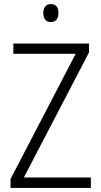

<svg xmlns="http://www.w3.org/2000/svg" viewBox="-20 -929 499 949"><path d="M32 0V-44L354 -663H46V-714H420V-670L98 -52H429V0ZM269 -865Q269 -844 259.5 -832Q250 -820 231 -820Q213 -820 203.5 -832Q194 -844 194 -865Q194 -886 204 -897.5Q214 -909 232 -909Q250 -909 259.5 -897.5Q269 -886 269 -865Z"/></svg>

Font: Noto Sans UI NarrowLight
Style: Regular
Weight: 300
Width: 4
Designer: Monotype Design Team
Foundry: Monotype Imaging Inc.
Version: Version 1.001